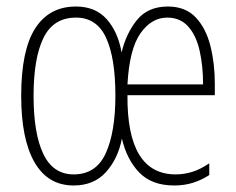

<svg xmlns="http://www.w3.org/2000/svg" viewBox="-20 -559 725 589"><path d="M495 -539Q549 -539 580.5 -505.5Q612 -472 625.5 -418Q639 -364 639 -303V-267H371Q369 -24 519 -24Q544 -24 569 -31.5Q594 -39 622 -58V-22Q599 -7 572.5 1.5Q546 10 514 10Q446 10 407.5 -29.5Q369 -69 354 -134Q342 -72 305 -31Q268 10 206 10Q127 10 86 -61Q45 -132 45 -265Q45 -405 88 -472Q131 -539 213 -539Q273 -539 307.5 -500Q342 -461 353 -398Q367 -457 400.5 -498Q434 -539 495 -539ZM493 -505Q445 -505 411 -457Q377 -409 371 -300H603Q603 -356 592.5 -403Q582 -450 557.5 -477.5Q533 -505 493 -505ZM213 -505Q144 -505 113.5 -443Q83 -381 83 -265Q83 -149 113 -86.5Q143 -24 206 -24Q275 -24 304.5 -89Q334 -154 334 -266Q334 -381 305.5 -443Q277 -505 213 -505Z"/></svg>

Font: Noto Sans Tamil ExtraCondensed ExtraLight
Style: Regular
Weight: 200
Width: 2
Designer: Jelle Bosma - Monotype Design Team
Foundry: Monotype Imaging Inc.
Version: Version 2.004; ttfautohint (v1.8.4.7-5d5b)